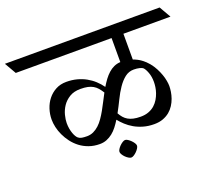

<svg xmlns="http://www.w3.org/2000/svg" viewBox="-158 -804 1131 1005"><g transform="rotate(-20 407.5 -301.0)"><path d="M856.9 -580.1H594.7V-436.5Q619.1 -428.2 638.7 -413.8Q658.2 -399.4 672.9 -381.6Q687.5 -363.8 697.8 -344.2Q708 -324.7 714.6 -305.9Q721.2 -287.1 724.1 -270.3Q727.1 -253.4 727.1 -241.2Q727.1 -227.1 724.4 -209.5Q721.7 -191.9 715.3 -173.8Q709 -155.8 698.2 -138.9Q687.5 -122.1 671.9 -109.1Q656.2 -96.2 634.8 -88.1Q613.3 -80.1 585.4 -80.1Q553.2 -80.1 525.9 -87.9Q498.5 -95.7 476.1 -108.6Q453.6 -121.6 436.3 -137.7Q418.9 -153.8 406.2 -169.9Q394.5 -150.9 381.6 -134.3Q368.7 -117.7 353.5 -105.7Q338.4 -93.8 320.8 -86.7Q303.2 -79.6 282.2 -79.6Q249.5 -79.6 222.2 -89.4Q194.8 -99.1 173.3 -115.5Q151.9 -131.8 135.7 -153.1Q119.6 -174.3 108.9 -197.3Q98.1 -220.2 93 -243.2Q87.9 -266.1 87.9 -286.1Q87.9 -315.9 97.2 -344.5Q106.4 -373 124.3 -395.5Q142.1 -418 168 -431.9Q193.8 -445.8 227.5 -445.8Q258.3 -445.8 285.4 -438.7Q312.5 -431.6 335.4 -418.9Q358.4 -406.2 377.2 -388.9Q396 -371.6 410.6 -351.1Q422.4 -370.6 434.8 -387.5Q447.3 -404.3 461.7 -417.2Q476.1 -430.2 492.7 -437.7Q509.3 -445.3 528.8 -446.3V-580.1H-4.9L-42 -644.5H819.8ZM232.9 -141.1Q252.4 -141.1 269 -148.9Q285.6 -156.7 300 -169.9Q314.5 -183.1 326.9 -201.2Q339.4 -219.2 350.8 -239.5Q362.3 -259.8 373.3 -281.7Q384.3 -303.7 396 -325.2Q386.2 -340.8 376.2 -352.3Q366.2 -363.8 353.5 -371.1Q340.8 -378.4 324 -382.1Q307.1 -385.7 283.7 -385.7Q247.6 -385.7 222.9 -370.6Q198.2 -355.5 183.3 -333.3Q168.5 -311 162.1 -286.1Q155.8 -261.2 155.8 -242.2Q155.8 -225.1 158.4 -210.4Q161.1 -195.8 165.3 -184.1Q169.4 -172.4 174.6 -164.1Q179.7 -155.8 184.6 -151.9Q192.9 -145 204.3 -143.1Q215.8 -141.1 232.9 -141.1ZM581.1 -385.7Q553.2 -385.7 531.5 -368.7Q509.8 -351.6 491.5 -324.7Q473.1 -297.9 457 -264.6Q440.9 -231.4 423.3 -199.2Q431.2 -185.1 440.4 -174.3Q449.7 -163.6 462.2 -156.2Q474.6 -148.9 491.7 -145Q508.8 -141.1 532.2 -141.1Q557.6 -141.1 577.1 -148.7Q596.7 -156.2 610.6 -168.7Q624.5 -181.2 633.8 -196.8Q643.1 -212.4 648.7 -228.8Q654.3 -245.1 656.5 -260.7Q658.7 -276.4 658.7 -288.6Q658.7 -318.4 650.1 -341.3Q641.6 -364.3 631.8 -374Q627.4 -378.4 613.3 -382.1Q599.1 -385.7 581.1 -385.7ZM363.8 -5.9Q363.8 -12.2 368.9 -20.5Q374 -28.8 381.6 -36.4Q389.2 -43.9 397.7 -49.3Q406.2 -54.7 412.6 -54.7Q418.9 -54.7 427.2 -49.3Q435.5 -43.9 443.1 -36.4Q450.7 -28.8 456.1 -20.5Q461.4 -12.2 461.4 -5.9Q461.4 0.5 456.1 9Q450.7 17.6 443.1 25.1Q435.5 32.7 427.2 37.8Q418.9 43 412.6 43Q406.2 43 397.7 37.8Q389.2 32.7 381.6 25.1Q374 17.6 368.9 9Q363.8 0.5 363.8 -5.9Z"/></g></svg>

Font: Kurinto Seri
Style: Regular
Weight: 400
Designer: Kurinto was developed by Clint Goss from a range of fonts that are compatible with the SIL Open Font License Version 1.1
Foundry: Clinton F. Goss
Version: Version 2.196; July 25, 2020